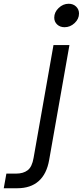

<svg xmlns="http://www.w3.org/2000/svg" viewBox="-164 -793 441 1023"><path d="M-144 210 -130 132H-78Q-40 132 -16.5 114Q7 96 15 48L121 -553H206L98 59Q85 134 42 172Q-1 210 -72 210ZM125 -699Q125 -728 148.5 -750.5Q172 -773 202 -773Q226 -773 241.5 -758Q257 -743 257 -721Q257 -692 233.5 -670Q210 -648 180 -648Q156 -648 140.5 -662.5Q125 -677 125 -699Z"/></svg>

Font: Open Sauce One
Style: Italic
Weight: 400
Italic angle: -10°
Designer: Alfredo Marco Pradil
Foundry: Creative Sauce Fz LLC
Version: Version 1.477